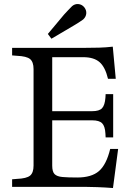

<svg xmlns="http://www.w3.org/2000/svg" viewBox="-20 -941 672 967"><path d="M549 6Q511 3 471 1.5Q431 0 405 0H41V-38L65 -40Q114 -42 131.5 -56.5Q149 -71 149 -107V-593Q149 -629 131.5 -643.5Q114 -658 65 -660L41 -662V-700H407Q445 -700 479.5 -701Q514 -702 548 -706L563 -544H524Q510 -603 481.5 -628Q453 -653 399 -653H243V-381H444Q480 -381 494 -396Q508 -411 511 -449L512 -467H550V-249H512L511 -268Q509 -305 494.5 -320Q480 -335 444 -335H243V-107Q243 -76 255 -64Q267 -52 294.5 -49.5Q322 -47 369 -47Q441 -47 478.5 -79.5Q516 -112 535 -191H575ZM239 -746 221 -770 303 -868Q314 -880 323.5 -890Q333 -900 343 -910Q357 -922 374.5 -920.5Q392 -919 404 -905Q416 -890 414.5 -873Q413 -856 399 -843Q387 -834 375.5 -827Q364 -820 351 -812Z"/></svg>

Font: Hedvig Letters Serif 14pt
Style: Regular
Weight: 400
Designer: Alexander Örn & Tor Weibull
Foundry: Kanon Foundry
Version: Version 1.000; ttfautohint (v1.8.4.7-5d5b)